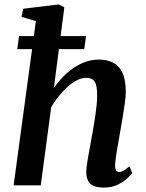

<svg xmlns="http://www.w3.org/2000/svg" viewBox="-20 -837 658 867"><path d="M449.5 10Q417 10 399.5 0.8Q382 -8.5 375.8 -24.8Q369.5 -41 369.5 -62Q370 -75.5 372.5 -93.8Q375 -112 378.8 -133.2Q382.5 -154.5 386.8 -176.5Q391 -198.5 394.5 -219Q398 -239.5 402.2 -263.5Q406.5 -287.5 410.2 -313Q414 -338.5 416.5 -363.2Q419 -388 418.5 -409.5Q418.5 -440 413 -456.2Q407.5 -472.5 396.5 -479Q385.5 -485.5 368 -485.5Q349.5 -485.5 328.5 -475Q307.5 -464.5 286.2 -445.8Q265 -427 245.5 -403Q226 -379 211 -352L164 0H41.5L142 -741.5L77.5 -761L84.5 -797.5L245 -817L270.5 -804L223 -438Q241 -465.5 263.5 -489Q286 -512.5 312.2 -530.2Q338.5 -548 367.2 -558Q396 -568 426.5 -568Q463 -568 490.5 -554.2Q518 -540.5 533 -508.2Q548 -476 548 -421.5Q548 -403 543.8 -372Q539.5 -341 534 -307.5Q528.5 -274 523.5 -247Q520.5 -228.5 516.8 -207.5Q513 -186.5 509.2 -165.8Q505.5 -145 503 -125.8Q500.5 -106.5 499.5 -91Q499.5 -73.5 504.8 -66.8Q510 -60 517 -60Q526.5 -60 536.8 -66Q547 -72 564.5 -86L577.5 -56Q573 -49.5 556.5 -33.5Q540 -17.5 513 -3.8Q486 10 449.5 10ZM66 -674H368.5L360.5 -615H58Z"/></svg>

Font: Merriweather SemiBold
Style: Italic
Weight: 600
Italic angle: -7.8°
Version: Version 2.101